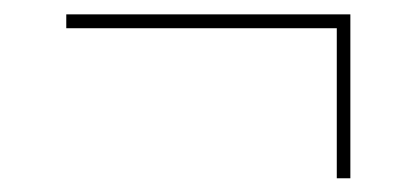

<svg xmlns="http://www.w3.org/2000/svg" viewBox="-20 -383 586 270"><path d="M472.7 -132.3H453.6V-343.3H73.2V-362.8H472.7Z"/></svg>

Font: Fortheenas_01
Style: Regular
Weight: 100
Designer: Situjuh Nazara
Version: Version 1.10 September 8, 2014